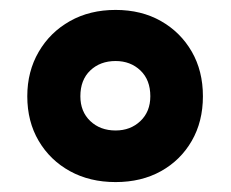

<svg xmlns="http://www.w3.org/2000/svg" viewBox="-20 -837 465 387"><path d="M213 -470Q161 -470 121 -492Q81 -514 58 -553Q35 -592 35 -643Q35 -693 58 -732.5Q81 -772 121 -794.5Q161 -817 213 -817Q265 -817 304.5 -794.5Q344 -772 366.5 -733Q389 -694 389 -643Q389 -592 366.5 -553Q344 -514 304.5 -492Q265 -470 213 -470ZM213 -574Q243 -574 263 -593Q283 -612 283 -643Q283 -676 263 -695Q243 -714 213 -714Q182 -714 162 -695Q142 -676 142 -643Q142 -612 162 -593Q182 -574 213 -574Z"/></svg>

Font: Noto Sans Kannada UI ExtraBold
Style: Regular
Weight: 800
Designer: Jelle Bosma - Monotype Design Team
Foundry: Monotype Imaging Inc.
Version: Version 2.005; ttfautohint (v1.8.4.7-5d5b)